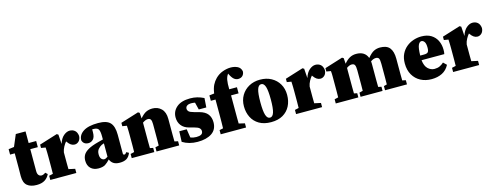

<svg xmlns="http://www.w3.org/2000/svg" viewBox="-23 -1490 5823 2266"><g transform="rotate(-15 2889.0 -357.5)"><path d="M224 16Q150 16 109 -18.5Q68 -53 68 -133Q68 -162 68.5 -186.5Q69 -211 69 -240V-412H12V-478L80 -487L140 -629H259V-487H351V-412H259V-144Q259 -110 273 -94Q287 -78 308 -78Q331 -78 357 -98L382 -75Q362 -32 324 -8Q286 16 224 16Z M393 0V-51L441 -62Q442 -98 442 -138.5Q442 -179 442 -210V-273Q442 -301 441.5 -318Q441 -335 440.5 -349.5Q440 -364 439 -384L385 -393V-434L606 -503L624 -492L632 -376Q652 -441 689.5 -472Q727 -503 763 -503Q800 -503 825.5 -481.5Q851 -460 856 -414Q854 -374 832 -351.5Q810 -329 780 -329Q734 -329 696 -384L691 -391Q673 -371 655.5 -339Q638 -307 632 -273V-210Q632 -181 632 -142Q632 -103 633 -68L711 -51V0Z M1239 16Q1192 16 1163.5 -2.5Q1135 -21 1122 -55Q1093 -23 1063.5 -3.5Q1034 16 980 16Q921 16 885.5 -18Q850 -52 850 -113Q850 -152 867.5 -182.5Q885 -213 929.5 -238.5Q974 -264 1055 -285Q1067 -288 1083 -292.5Q1099 -297 1116 -301V-337Q1116 -401 1101.5 -425Q1087 -449 1040 -449Q1036 -449 1032.5 -449Q1029 -449 1025 -449V-415Q1025 -354 1000 -328.5Q975 -303 943 -303Q882 -303 867 -357Q867 -422 928.5 -462.5Q990 -503 1111 -503Q1215 -503 1257.5 -457.5Q1300 -412 1300 -309V-80Q1300 -63 1317 -63Q1323 -63 1329 -67.5Q1335 -72 1344 -85L1373 -69Q1355 -23 1323.5 -3.5Q1292 16 1239 16ZM1022 -144Q1022 -107 1037 -89Q1052 -71 1074 -71Q1081 -71 1089.5 -74.5Q1098 -78 1116 -90V-254Q1101 -250 1087 -243Q1066 -233 1044 -209Q1022 -185 1022 -144Z M1388 0V-51L1434 -62Q1435 -98 1435 -138.5Q1435 -179 1435 -210V-272Q1435 -300 1434.5 -317Q1434 -334 1433.5 -349Q1433 -364 1432 -384L1378 -393V-434L1599 -503L1617 -492L1622 -423Q1663 -471 1697.5 -487Q1732 -503 1774 -503Q1839 -503 1882 -460.5Q1925 -418 1925 -336V-210Q1925 -178 1925 -137Q1925 -96 1926 -60L1968 -51V0H1691V-51L1734 -61Q1735 -97 1735 -138Q1735 -179 1735 -210V-323Q1735 -363 1724.5 -379.5Q1714 -396 1690 -396Q1662 -396 1625 -370V-210Q1625 -179 1625 -137.5Q1625 -96 1626 -59L1664 -51V0Z M2191 16Q2087 16 2007 -33L2012 -161H2103L2119 -57Q2136 -50 2154 -46.5Q2172 -43 2191 -43Q2229 -43 2250 -55Q2271 -67 2271 -95Q2271 -115 2255.5 -131Q2240 -147 2190 -160L2133 -175Q2074 -191 2043 -231.5Q2012 -272 2012 -330Q2012 -405 2069.5 -454Q2127 -503 2235 -503Q2281 -503 2320.5 -493Q2360 -483 2401 -463L2393 -350H2301L2279 -439Q2269 -441 2257.5 -442.5Q2246 -444 2230 -444Q2202 -444 2182.5 -431.5Q2163 -419 2163 -393Q2163 -377 2177 -362Q2191 -347 2243 -333L2299 -318Q2369 -299 2399.5 -259Q2430 -219 2430 -160Q2430 -72 2365.5 -28Q2301 16 2191 16Z M2475 0V-51L2520 -61Q2521 -99 2521.5 -136Q2522 -173 2522 -210V-412H2465V-478L2525 -485Q2534 -547 2553.5 -586Q2573 -625 2603 -655Q2642 -694 2693 -712.5Q2744 -731 2791 -731Q2835 -731 2872.5 -714Q2910 -697 2920 -652Q2920 -620 2900 -598.5Q2880 -577 2844 -577Q2816 -577 2792.5 -597.5Q2769 -618 2747 -665L2745 -669Q2723 -641 2715.5 -599.5Q2708 -558 2710 -487H2804V-412H2712V-210Q2712 -175 2712 -139.5Q2712 -104 2713 -68L2785 -51V0Z M3089 16Q3003 16 2944 -18.5Q2885 -53 2855 -113Q2825 -173 2825 -247Q2825 -322 2859 -379.5Q2893 -437 2952.5 -470Q3012 -503 3089 -503Q3166 -503 3225.5 -470.5Q3285 -438 3319 -380.5Q3353 -323 3353 -247Q3353 -171 3322.5 -111.5Q3292 -52 3233.5 -18Q3175 16 3089 16ZM3089 -39Q3122 -39 3137.5 -87Q3153 -135 3153 -244Q3153 -353 3137.5 -400.5Q3122 -448 3089 -448Q3056 -448 3040.5 -400.5Q3025 -353 3025 -244Q3025 -135 3040.5 -87Q3056 -39 3089 -39Z M3396 0V-51L3444 -62Q3445 -98 3445 -138.5Q3445 -179 3445 -210V-273Q3445 -301 3444.5 -318Q3444 -335 3443.5 -349.5Q3443 -364 3442 -384L3388 -393V-434L3609 -503L3627 -492L3635 -376Q3655 -441 3692.5 -472Q3730 -503 3766 -503Q3803 -503 3828.5 -481.5Q3854 -460 3859 -414Q3857 -374 3835 -351.5Q3813 -329 3783 -329Q3737 -329 3699 -384L3694 -391Q3676 -371 3658.5 -339Q3641 -307 3635 -273V-210Q3635 -181 3635 -142Q3635 -103 3636 -68L3714 -51V0Z M3881 0V-51L3927 -62Q3928 -98 3928 -138.5Q3928 -179 3928 -210V-272Q3928 -300 3928 -317Q3928 -334 3927.5 -349Q3927 -364 3925 -384L3871 -393V-434L4092 -503L4110 -492L4115 -423Q4150 -465 4185 -484Q4220 -503 4264 -503Q4370 -503 4402 -416Q4444 -468 4479 -485.5Q4514 -503 4555 -503Q4637 -503 4672.5 -458Q4708 -413 4708 -325V-210Q4708 -178 4708 -137Q4708 -96 4709 -60L4751 -51V0H4483V-51L4521 -61Q4522 -97 4522 -138Q4522 -179 4522 -210V-311Q4522 -362 4512 -379Q4502 -396 4476 -396Q4444 -396 4412 -372Q4413 -364 4413.5 -355Q4414 -346 4414 -336V-210Q4414 -178 4414 -137Q4414 -96 4415 -59L4453 -51V0H4184V-51L4227 -62Q4228 -97 4228 -138Q4228 -179 4228 -210V-311Q4228 -357 4218.5 -376.5Q4209 -396 4180 -396Q4165 -396 4149 -389Q4133 -382 4118 -371V-210Q4118 -179 4118 -137.5Q4118 -96 4119 -59L4157 -51V0Z M5047 -449Q5024 -449 5008 -415Q4992 -381 4990 -288H5037Q5073 -288 5085.5 -302.5Q5098 -317 5098 -355Q5098 -407 5082.5 -428Q5067 -449 5047 -449ZM5050 16Q4975 16 4916.5 -15Q4858 -46 4824 -104.5Q4790 -163 4790 -245Q4790 -310 4813 -358Q4836 -406 4875 -438.5Q4914 -471 4962 -487Q5010 -503 5059 -503Q5131 -503 5178.5 -473.5Q5226 -444 5250 -394.5Q5274 -345 5274 -284Q5274 -268 5273 -256.5Q5272 -245 5269 -231H4991Q4999 -158 5034.5 -125Q5070 -92 5114 -92Q5152 -92 5179.5 -105.5Q5207 -119 5228 -139L5267 -101Q5235 -40 5179.5 -12Q5124 16 5050 16Z M5315 0V-51L5363 -62Q5364 -98 5364 -138.5Q5364 -179 5364 -210V-273Q5364 -301 5363.5 -318Q5363 -335 5362.5 -349.5Q5362 -364 5361 -384L5307 -393V-434L5528 -503L5546 -492L5554 -376Q5574 -441 5611.5 -472Q5649 -503 5685 -503Q5722 -503 5747.5 -481.5Q5773 -460 5778 -414Q5776 -374 5754 -351.5Q5732 -329 5702 -329Q5656 -329 5618 -384L5613 -391Q5595 -371 5577.5 -339Q5560 -307 5554 -273V-210Q5554 -181 5554 -142Q5554 -103 5555 -68L5633 -51V0Z"/></g></svg>

Font: Source Serif Pro Black
Style: Regular
Weight: 900
Designer: Frank Grießhammer
Foundry: Adobe Systems Incorporated
Version: Version 3.001;hotconv 1.0.111;makeotfexe 2.5.65597